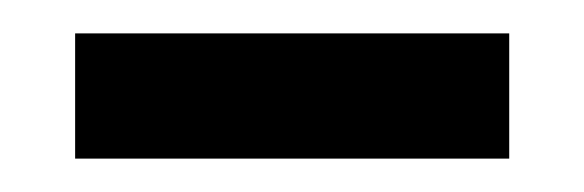

<svg xmlns="http://www.w3.org/2000/svg" viewBox="-20 -330 350 115"><path d="M25 -235V-310H285V-235Z"/></svg>

Font: Noto Serif NP Hmong
Style: Regular
Weight: 400
Designer: Dalton Maag Ltd
Foundry: Dalton Maag Ltd
Version: Version 1.001